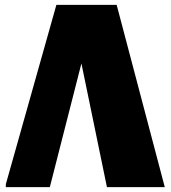

<svg xmlns="http://www.w3.org/2000/svg" viewBox="-20 -770 702 790"><path d="M460 -750 658 0H420L315 -509L185 0H4V-12L212 -750Z"/></svg>

Font: Kufam Black
Style: Regular
Weight: 900
Designer: Wael Morcos, Artur Schmal
Foundry: Original Type
Version: Version 1.301; ttfautohint (v1.8.3)